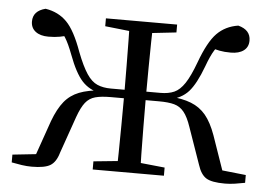

<svg xmlns="http://www.w3.org/2000/svg" viewBox="-44 -588 917 653"><g transform="rotate(5 415.0 -261.5)"><path d="M17.1 0V-26.6L144.8 -40.3L89.6 -13.4L138 -151.8Q154.1 -194.7 174.1 -219.2Q194.1 -243.7 224.2 -255.5Q254.3 -267.4 300.6 -270.6L297 -260.6Q258.4 -268.4 234.1 -294.9Q209.7 -321.5 186.9 -382.7Q173 -419.6 160.6 -439.2Q148.2 -458.7 128.6 -479.2L176.7 -448.4Q159.6 -443.3 142.9 -440.1Q126.1 -436.9 103.9 -436.9Q76 -436.9 60 -449.3Q43.9 -461.7 43.9 -483.8Q43.9 -519.7 86.4 -530.6Q130.3 -523.8 159.1 -494.7Q187.9 -465.6 213.4 -394.1Q231.9 -346.3 248.5 -321.4Q265 -296.6 284.8 -288.1Q304.6 -279.6 330.8 -279.6H415.2V-250.6H333.2Q300.8 -250.6 280.6 -245.1Q260.4 -239.6 247.2 -223Q234 -206.4 221.9 -172.6L177.9 -46.9Q168.7 -14.9 149.6 -3.2Q130.5 8.6 85.7 8.6Q69.4 8.6 51.7 6Q33.9 3.4 17.1 0ZM813.9 0Q797.1 3.4 779.4 6Q761.7 8.6 745.8 8.6Q700 8.6 681.4 -3.2Q662.8 -14.9 652.6 -46.9L608.6 -172.6Q597.2 -206.4 583.6 -223Q570.1 -239.6 550.4 -245.1Q530.6 -250.6 498 -250.6H415.2V-279.6H500.5Q527.9 -279.6 547.2 -288.1Q566.5 -296.6 583 -321.4Q599.5 -346.3 617.1 -394.1Q643.3 -465.6 671.9 -494.7Q700.4 -523.8 744.3 -530.6Q786.7 -519.7 786.7 -483.1Q786.7 -460.9 770.6 -448.9Q754.5 -436.9 726.6 -436.9Q704.2 -436.9 688.3 -440.1Q672.5 -443.3 656.2 -448.4L701.9 -479.2Q682.3 -458.7 670 -439.2Q657.7 -419.6 644.3 -382.7Q621.5 -321.5 597.6 -294.9Q573.6 -268.4 533.4 -260.6L529.6 -270.6Q576 -267.4 606.2 -255.5Q636.4 -243.7 656.8 -219.2Q677.1 -194.7 692.5 -151.8L740.6 -13.4L686.3 -40.3L813.9 -26.6ZM374.9 0Q376.2 -24.4 376.7 -66.4Q377.2 -108.5 377.7 -158.6Q378.2 -208.7 378.2 -256.6V-274Q378.2 -315 377.7 -361.8Q377.2 -408.5 376.7 -450.1Q376.2 -491.8 374.9 -516H455.5Q454.5 -491.8 453.9 -450.1Q453.3 -408.5 452.8 -361.8Q452.3 -315 452.3 -274V-256.6Q452.3 -208.7 452.8 -158.6Q453.3 -108.5 453.9 -66.4Q454.5 -24.4 455.5 0ZM293.6 0V-27.8L401.2 -38.6H431.3L536.7 -27.8V0ZM293.6 -489.1V-516H536.7V-489.1L431.3 -477.4H401.2Z"/></g></svg>

Font: Noto Serif JP
Style: Regular
Weight: 200
Designer: Ryoko NISHIZUKA 西塚涼子 (kana & ideographs); Frank Grießhammer (Latin, Greek & Cyrillic); Wenlong ZHANG 张文龙 (bopomofo); San
Foundry: Adobe
Version: Version 2.001;hotconv 1.1.0;makeotfexe 2.6.0